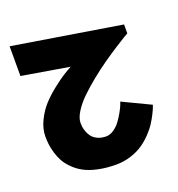

<svg xmlns="http://www.w3.org/2000/svg" viewBox="-130 -807 863 930"><g transform="rotate(-20 302.0 -342.5)"><path d="M22 -546.9V-700.2L579.1 -609.9V-564Q576.7 -563 558.3 -552Q540 -541 506.6 -519.5Q473.1 -498 436 -472.2Q398.9 -446.3 359.6 -414.6Q320.3 -382.8 289.1 -352.5Q257.8 -322.3 237.8 -290.5Q217.8 -258.8 217.8 -233.9Q217.8 -224.1 219 -213.6Q220.2 -203.1 226.1 -187.3Q231.9 -171.4 241.5 -159.4Q251 -147.5 269.5 -138.7Q288.1 -129.9 313 -129.9Q333 -129.9 352.5 -143.3Q372.1 -156.7 385.7 -175.3Q399.4 -193.8 410.4 -213.4Q421.4 -232.9 426.8 -245.8Q432.1 -258.8 432.1 -259.8L434.1 -265.1L577.1 -196.8Q576.2 -193.8 572.5 -183.8Q568.8 -173.8 558.6 -153.3Q548.3 -132.8 534.7 -111.6Q521 -90.3 498.8 -67.1Q476.6 -43.9 450.7 -26.1Q424.8 -8.3 388.4 3.4Q352.1 15.1 312 15.1Q261.7 15.1 220 6.1Q178.2 -2.9 150.1 -17.8Q122.1 -32.7 100.6 -54Q79.1 -75.2 67.1 -96.4Q55.2 -117.7 47.6 -143.1Q40 -168.5 37.6 -188.7Q35.2 -209 35.2 -230Q35.2 -270 55.2 -310.8Q75.2 -351.6 102.1 -380.9Q128.9 -410.2 164.8 -438.5Q200.7 -466.8 222.9 -480.7Q245.1 -494.6 266.1 -505.9Z"/></g></svg>

Font: Hussar Preview
Style: Bold
Weight: 700
Foundry: Cannot Into Space Fonts, PlusOne Fonts
Version: Version 2.29RC2 "Millennial"